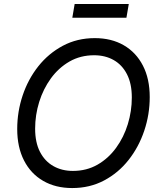

<svg xmlns="http://www.w3.org/2000/svg" viewBox="-20 -928 802 958"><path d="M340.3 10.3Q257.3 10.3 195.6 -25.4Q133.8 -61 99.9 -127.2Q65.9 -193.4 65.9 -284.2Q65.9 -370.6 93 -451.7Q120.1 -532.7 171.1 -597.2Q222.2 -661.6 293.7 -699.7Q365.2 -737.8 453.1 -737.8Q536.1 -737.8 597.7 -702.1Q659.2 -666.5 693.1 -600.6Q727.1 -534.7 727.1 -443.8Q727.1 -356.9 699.7 -275.6Q672.4 -194.3 621.6 -129.9Q570.8 -65.4 499.5 -27.6Q428.2 10.3 340.3 10.3ZM343.8 -75.2Q412.1 -75.2 466.6 -106.4Q521 -137.7 559.3 -190.4Q597.7 -243.2 617.7 -308.3Q637.7 -373.5 637.7 -441.4Q637.7 -510.7 613.5 -557.6Q589.4 -604.5 547.1 -628.4Q504.9 -652.3 449.7 -652.3Q381.3 -652.3 326.9 -621.1Q272.5 -589.8 234.1 -537.1Q195.8 -484.4 175.5 -419.2Q155.3 -354 155.3 -286.1Q155.3 -217.3 179.4 -170.4Q203.6 -123.5 246.1 -99.4Q288.6 -75.2 343.8 -75.2ZM622.6 -908.2 610.8 -839.4H340.8L352.5 -908.2Z"/></svg>

Font: Inter 17pt
Style: Italic
Weight: 400
Italic angle: -9.3988°
Version: Version 4.001;git-66647c0bb